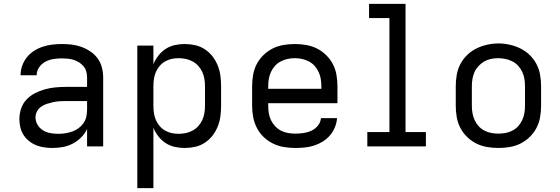

<svg xmlns="http://www.w3.org/2000/svg" viewBox="-20 -755 2890 990"><path d="M251 8Q230 8 208.5 5Q187 2 167 -6Q147 -14 130 -27.5Q113 -41 101.5 -59Q90 -77 85 -98Q80 -119 80 -141Q80 -169 89 -195.5Q98 -222 117 -242Q136 -262 160.5 -274.5Q185 -287 212 -294.5Q239 -302 266.5 -304.5Q294 -307 321 -307H429V-355Q429 -371 425 -386Q421 -401 411 -413Q401 -425 387.5 -433.5Q374 -442 359.5 -446.5Q345 -451 329.5 -452.5Q314 -454 299 -454Q277 -454 255 -450.5Q233 -447 213.5 -436.5Q194 -426 181.5 -407.5Q169 -389 169 -367Q169 -367 169 -367Q169 -367 169 -367H86Q86 -367 86 -367Q86 -367 86 -367Q86 -392 94.5 -416Q103 -440 118.5 -459.5Q134 -479 155 -492.5Q176 -506 200 -514Q224 -522 249 -525Q274 -528 299 -528Q325 -528 350.5 -525Q376 -522 400.5 -513Q425 -504 447 -489Q469 -474 484 -453Q499 -432 505.5 -406.5Q512 -381 512 -355V0H429V-90Q418 -66 398.5 -46.5Q379 -27 355 -14.5Q331 -2 304.5 3Q278 8 251 8ZM282 -65Q300 -65 318 -68Q336 -71 353 -77Q370 -83 385 -94Q400 -105 410.5 -120Q421 -135 425 -153Q429 -171 429 -189V-234H321Q305 -234 288 -233Q271 -232 255 -228.5Q239 -225 223 -220Q207 -215 193 -205.5Q179 -196 171 -181Q163 -166 163 -150Q163 -129 174 -111Q185 -93 202.5 -82.5Q220 -72 240.5 -68.5Q261 -65 282 -65Z M688 215V-520H771V-424Q781 -448 797 -468.5Q813 -489 834.5 -503Q856 -517 881.5 -522.5Q907 -528 932 -528Q960 -528 986.5 -522Q1013 -516 1036 -501Q1059 -486 1076 -464Q1093 -442 1103 -416.5Q1113 -391 1116.5 -364Q1120 -337 1120 -310V-210Q1120 -183 1116.5 -156Q1113 -129 1103 -103.5Q1093 -78 1076 -56Q1059 -34 1036 -19Q1013 -4 986.5 2Q960 8 932 8Q907 8 881.5 2.5Q856 -3 834.5 -17Q813 -31 797 -51.5Q781 -72 771 -96V215ZM901 -65Q920 -65 938.5 -69Q957 -73 973.5 -82Q990 -91 1003 -105.5Q1016 -120 1023.5 -137Q1031 -154 1034 -172.5Q1037 -191 1037 -210V-310Q1037 -329 1034 -347.5Q1031 -366 1023.5 -383Q1016 -400 1003 -414.5Q990 -429 973.5 -438Q957 -447 938.5 -451Q920 -455 901 -455Q882 -455 864 -451Q846 -447 830 -437.5Q814 -428 802 -413.5Q790 -399 783 -382Q776 -365 773.5 -346.5Q771 -328 771 -310V-210Q771 -192 773.5 -173.5Q776 -155 783 -138Q790 -121 802 -106.5Q814 -92 830 -82.5Q846 -73 864 -69Q882 -65 901 -65Z M1502 8Q1473 8 1443.5 3Q1414 -2 1387.5 -15Q1361 -28 1339.5 -48.5Q1318 -69 1304.5 -95.5Q1291 -122 1285.5 -151Q1280 -180 1280 -210V-310Q1280 -339 1285 -368.5Q1290 -398 1303.5 -424Q1317 -450 1338.5 -471Q1360 -492 1386 -505Q1412 -518 1441.5 -523Q1471 -528 1500 -528Q1529 -528 1558.5 -523Q1588 -518 1614 -505Q1640 -492 1661.5 -471Q1683 -450 1696.5 -424Q1710 -398 1715 -368.5Q1720 -339 1720 -310V-223H1363V-210Q1363 -191 1366 -172Q1369 -153 1377 -136Q1385 -119 1398.5 -104.5Q1412 -90 1428.5 -81.5Q1445 -73 1464 -69.5Q1483 -66 1502 -66Q1524 -66 1545 -69Q1566 -72 1585.5 -81Q1605 -90 1619 -107Q1633 -124 1635 -146H1718Q1716 -121 1706.5 -98Q1697 -75 1681 -56.5Q1665 -38 1644 -25Q1623 -12 1599.5 -4.5Q1576 3 1551.5 5.5Q1527 8 1502 8ZM1363 -297H1637V-310Q1637 -329 1634 -347.5Q1631 -366 1623 -383.5Q1615 -401 1602.5 -415Q1590 -429 1573 -438Q1556 -447 1537.5 -451Q1519 -455 1500 -455Q1481 -455 1462.5 -451Q1444 -447 1427 -438Q1410 -429 1397.5 -415Q1385 -401 1377 -383.5Q1369 -366 1366 -347.5Q1363 -329 1363 -310Z M1874 0V-74H1988V-662H1883V-735H2071V-74H2176V0Z M2550 8Q2521 8 2491.5 3Q2462 -2 2436 -15Q2410 -28 2388.5 -49Q2367 -70 2353.5 -96Q2340 -122 2335 -151.5Q2330 -181 2330 -210V-310Q2330 -339 2335 -368.5Q2340 -398 2353.5 -424Q2367 -450 2388.5 -471Q2410 -492 2436.5 -505Q2463 -518 2492 -524.5Q2521 -531 2550 -531Q2579 -531 2608 -524.5Q2637 -518 2663.5 -505Q2690 -492 2711.5 -471Q2733 -450 2746.5 -424Q2760 -398 2765 -368.5Q2770 -339 2770 -310V-210Q2770 -181 2765 -151.5Q2760 -122 2746.5 -96Q2733 -70 2711.5 -49Q2690 -28 2664 -15Q2638 -2 2608.5 3Q2579 8 2550 8ZM2550 -66Q2569 -66 2587.5 -69.5Q2606 -73 2623 -82Q2640 -91 2652.5 -105Q2665 -119 2673 -136.5Q2681 -154 2684 -172.5Q2687 -191 2687 -210V-310Q2687 -329 2684 -348Q2681 -367 2673 -384Q2665 -401 2652 -415.5Q2639 -430 2622 -438.5Q2605 -447 2586 -451Q2567 -455 2548 -455Q2529 -455 2510.5 -451Q2492 -447 2476 -437.5Q2460 -428 2447 -414Q2434 -400 2426.5 -383Q2419 -366 2416 -347.5Q2413 -329 2413 -310V-210Q2413 -191 2416 -172.5Q2419 -154 2427 -136.5Q2435 -119 2447.5 -105Q2460 -91 2477 -82Q2494 -73 2512.5 -69.5Q2531 -66 2550 -66Z"/></svg>

Font: Zed Sans Extended
Style: Regular
Weight: 400
Width: 7
Designer: Belleve Invis
Foundry: Belleve Invis
Version: Version 1.0.0; ttfautohint (v1.8.4)